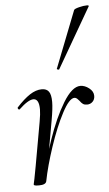

<svg xmlns="http://www.w3.org/2000/svg" viewBox="-53 -767 460 810"><g transform="rotate(-5 177.0 -361.5)"><path d="M289 -395Q308 -395 326 -381Q344 -367 344 -348Q344 -333 334.5 -323.5Q325 -314 311 -314Q300 -314 293.5 -318.5Q287 -323 280 -333Q276 -338 271 -342.5Q266 -347 260 -347Q238 -347 207.5 -289Q177 -231 150 -150Q123 -69 111 -7L101 -8Q116 -88 147 -179Q178 -270 216 -332.5Q254 -395 289 -395ZM57 2 62 -21 72 -74 105 -259Q111 -292 111 -311Q111 -356 87 -356Q65 -356 26 -319L24 -318Q21 -318 19 -321.5Q17 -325 18 -327Q49 -361 75 -378Q101 -395 126 -395Q146 -395 155.5 -382Q165 -369 165 -338Q165 -311 156 -261L111 -7Q108 8 79 8Q66 8 61.5 6.5Q57 5 57 2ZM197 -476 291 -716Q293 -721 312.5 -726Q332 -731 346 -731Q355 -731 354 -727L207 -473Q206 -470 200.5 -472Q195 -474 197 -476Z"/></g></svg>

Font: Cormorant Infant
Style: Italic
Weight: 400
Italic angle: -10°
Designer: Christian Thalmann (Catharsis Fonts)
Foundry: Catharsis Fonts
Version: Version 4.000